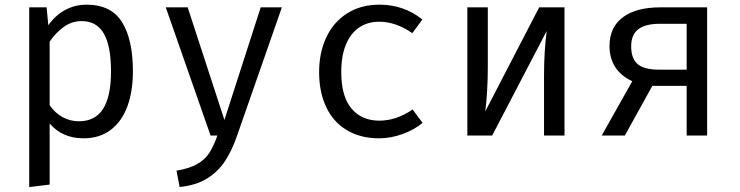

<svg xmlns="http://www.w3.org/2000/svg" viewBox="-20 -571 3117 809"><path d="M540 -270.3Q540 -186.7 516.9 -123.3Q493.8 -60 446.9 -24.1Q400 11.8 331.8 11.8Q242.6 11.8 189.2 -50.8V206.7L103.1 217.4V-540H176.4L183.6 -464.6Q213.3 -506.7 254.6 -529Q295.9 -551.3 344.6 -551.3Q448.2 -551.3 494.1 -477.9Q540 -404.6 540 -270.3ZM189.2 -395.4V-127.7Q210.8 -95.9 242.8 -77.9Q274.9 -60 312.8 -60Q380.5 -60 414.1 -111.8Q447.7 -163.6 447.7 -270.8Q447.7 -377.4 417.4 -429.7Q387.2 -482.1 324.1 -482.1Q282.6 -482.1 248.5 -457.4Q214.4 -432.8 189.2 -395.4Z M977.9 3.6Q956.9 64.1 927.9 108.2Q899 152.3 852.1 181.3Q805.1 210.3 736.9 216.9L723.6 148.2Q777.9 139 810.5 120.5Q843.1 102.1 861.5 73.8Q880 45.6 895.9 0H867.2L678.5 -540H770.8L925.6 -65.6L1078.5 -540H1167.7Z M1718.5 -109.7 1760.5 -53.3Q1725.1 -23.6 1675.4 -5.9Q1625.6 11.8 1577.9 11.8Q1498.5 11.8 1441.3 -22.6Q1384.1 -56.9 1354.4 -120Q1324.6 -183.1 1324.6 -267.7Q1324.6 -349.2 1354.9 -413.6Q1385.1 -477.9 1442.6 -514.6Q1500 -551.3 1579 -551.3Q1682.1 -551.3 1759.5 -488.7L1717.4 -431.3Q1647.7 -479.5 1577.9 -479.5Q1530.3 -479.5 1494.4 -455.9Q1458.5 -432.3 1438.2 -384.6Q1417.9 -336.9 1417.9 -267.7Q1417.9 -164.1 1461.3 -113.3Q1504.6 -62.6 1577.9 -62.6Q1650.3 -62.6 1718.5 -109.7Z M2358.5 -540V0H2272.3V-252.8Q2272.3 -356.4 2283.6 -440.5L2053.8 0H1949.2V-540H2035.4V-287.7Q2035.4 -236.4 2032.3 -185.1Q2029.2 -133.8 2024.6 -101.5L2251.8 -540Z M2959.5 -540V0H2873.3V-209.2H2728.7L2612.8 0H2515.4L2644.1 -228.7Q2595.9 -251.3 2572.1 -288.7Q2548.2 -326.2 2548.2 -376.9Q2548.2 -456.4 2604.4 -498.2Q2660.5 -540 2761.5 -540ZM2873.3 -277.4V-470.8H2759.5Q2700 -470.8 2669.7 -447.9Q2639.5 -425.1 2639.5 -375.9Q2639.5 -323.6 2667.2 -300.5Q2694.9 -277.4 2756.9 -277.4Z"/></svg>

Font: Fira Code Fixed
Style: Regular
Weight: 400
Monospace: yes
Designer: Carrois Corporate, Edenspiekermann AG, Nikita Prokopov
Foundry: Carrois Corporate, Edenspiekermann AG, Nikita Prokopov
Version: Version 5.002